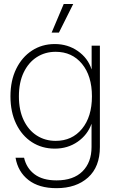

<svg xmlns="http://www.w3.org/2000/svg" viewBox="-20 -748 592 977"><path d="M267.6 209.5Q177.7 209.5 124.5 167.7Q71.3 126 59.1 54.7H102.5Q114.7 107.9 156 138.9Q197.3 169.9 267.6 169.9Q353.5 169.9 399.7 124Q445.8 78.1 445.8 0V-117.2H445.3Q425.3 -61.5 375 -26.6Q324.7 8.3 258.8 8.3Q193.4 8.3 142.3 -24.7Q91.3 -57.6 62.3 -117.7Q33.2 -177.7 33.2 -257.8Q33.2 -337.9 62.5 -397.7Q91.8 -457.5 142.8 -490.7Q193.8 -523.9 258.8 -523.9Q324.7 -523.9 376 -488.3Q427.2 -452.6 445.8 -395.5H446.3V-515.6H488.3V0Q488.3 101.1 428 155.3Q367.7 209.5 267.6 209.5ZM263.2 -31.2Q346.7 -31.2 397.2 -92.5Q447.8 -153.8 447.8 -257.8Q447.8 -361.8 397.2 -423.1Q346.7 -484.4 263.2 -484.4Q209.5 -484.4 167.2 -457.3Q125 -430.2 100.6 -379.4Q76.2 -328.6 76.2 -257.8Q76.2 -187 100.6 -136.2Q125 -85.4 167.2 -58.3Q209.5 -31.2 263.2 -31.2ZM242.7 -582 304.2 -727.5H352.5L279.8 -582Z"/></svg>

Font: Inter Display ExtraLight
Style: Regular
Weight: 200
Designer: Rasmus Andersson
Foundry: rsms
Version: Version 4.000;git-a52131595